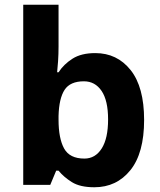

<svg xmlns="http://www.w3.org/2000/svg" viewBox="-20 -780 673 810"><path d="M227 -760V-583Q227 -552 225 -522Q223 -492 221 -475H227Q249 -509 286 -532.5Q323 -556 382 -556Q474 -556 531 -484.5Q588 -413 588 -274Q588 -134 530 -62Q472 10 378 10Q318 10 283.5 -11.5Q249 -33 227 -60H217L192 0H78V-760ZM334 -437Q276 -437 252.5 -401Q229 -365 227 -291V-275Q227 -196 250.5 -153.5Q274 -111 336 -111Q382 -111 409 -153.5Q436 -196 436 -276Q436 -356 408.5 -396.5Q381 -437 334 -437Z"/></svg>

Font: Noto Sans IKEA
Style: Bold
Weight: 600
Designer: Monotype Design Team
Foundry: Monotype Imaging Inc.
Version: Version 2.001